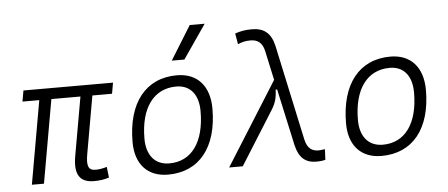

<svg xmlns="http://www.w3.org/2000/svg" viewBox="-52 -917 2449 1050"><g transform="rotate(-5 1172.0 -392.5)"><path d="M424.3 9.8C456.5 9.8 479.5 6.3 507.3 -2.4L500.5 -61.5C477.5 -54.7 458 -51.3 438.5 -51.3C397 -51.3 389.2 -78.6 400.4 -141.6L456.1 -457.5H564L574.7 -517.6H83L72.3 -457.5H164.6L84 0H150.4L231 -457.5H390.6L334 -136.7C315.9 -35.2 346.7 9.8 424.3 9.8Z M831.1 9.8C1002.4 9.8 1104 -115.7 1104 -328.6C1104 -453.6 1037.6 -527.3 925.8 -527.3C754.4 -527.3 652.8 -399.9 652.8 -184.1C652.8 -62.5 719.2 9.8 831.1 9.8ZM843.8 -50.8C765.1 -50.8 719.2 -105.5 719.2 -197.3C719.2 -366.2 793 -466.3 917 -466.3C993.7 -466.3 1038.1 -412.1 1038.1 -320.3C1038.1 -150.9 965.8 -50.8 843.8 -50.8ZM905.3 -609.4H974.6L1102.1 -794.9H1020Z M1646.5 9.8C1664.1 9.8 1678.2 8.3 1694.8 3.9L1697.3 -54.2C1678.2 -51.8 1668.5 -50.3 1663.6 -50.3C1625 -50.3 1601.1 -68.8 1590.3 -114.7L1477.1 -640.6C1460.4 -713.4 1420.9 -742.2 1356 -742.2C1317.9 -742.2 1292 -736.8 1263.7 -727.1L1273.9 -667.5C1297.4 -677.2 1314 -682.1 1343.8 -682.1C1381.8 -682.1 1408.2 -664.1 1418.5 -617.7L1453.6 -456.1L1167 0H1241.7L1426.3 -293.9C1448.2 -329.1 1456.1 -358.9 1457 -400.4L1465.3 -403.3L1533.7 -90.8C1550.3 -19.5 1585.9 9.8 1646.5 9.8Z M2002.9 9.8C2174.3 9.8 2275.9 -115.7 2275.9 -328.6C2275.9 -453.6 2209.5 -527.3 2097.7 -527.3C1926.3 -527.3 1824.7 -399.9 1824.7 -184.1C1824.7 -62.5 1891.1 9.8 2002.9 9.8ZM2015.6 -50.8C1937 -50.8 1891.1 -105.5 1891.1 -197.3C1891.1 -366.2 1964.8 -466.3 2088.9 -466.3C2165.5 -466.3 2210 -412.1 2210 -320.3C2210 -150.9 2137.7 -50.8 2015.6 -50.8Z"/></g></svg>

Font: Cascadia Mono NF Light
Style: Italic
Weight: 300
Italic angle: -10°
Monospace: yes
Designer: Aaron Bell
Foundry: Saja Typeworks
Version: Version 2404.023